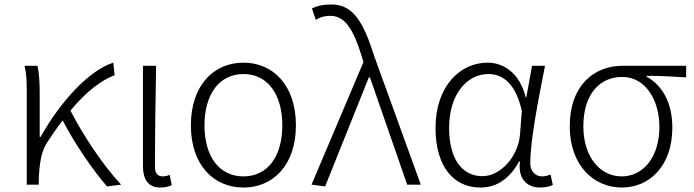

<svg xmlns="http://www.w3.org/2000/svg" viewBox="-20 -828 3110 861"><path d="M523 0C438 -91 349 -228 296 -332C365 -416 434 -468 494 -491L488 -547C378 -512 250 -371 162 -214H158V-412C158 -459 155 -506 148 -533H90C101 -490 100 -438 100 -395V0H154V-26C157 -90 163 -149 194 -193C217 -228 238 -259 261 -288C312 -189 396 -65 460 8Z M699 13C720 13 737 9 750 2L741 -44C730 -39 719 -37 709 -37C689 -37 675 -50 675 -78C675 -227 677 -377 680 -533H621V-85C621 -20 647 13 699 13Z M1072 13C1204 13 1307 -87 1307 -266C1307 -446 1204 -547 1072 -547C939 -547 836 -446 836 -266C836 -87 939 13 1072 13ZM1072 -37C963 -37 897 -126 897 -266C897 -405 963 -496 1072 -496C1180 -496 1246 -405 1246 -266C1246 -126 1180 -37 1072 -37Z M1438 8 1634 -481H1639L1806 0H1867L1659 -574C1611 -726 1565 -808 1467 -808C1428 -808 1400 -801 1379 -790L1396 -739C1413 -750 1434 -757 1461 -757C1528 -757 1565 -695 1602 -576L1610 -550L1377 0Z M2134 13C2207 13 2265 -26 2308 -104H2312C2301 -27 2343 13 2402 13C2429 13 2446 8 2459 1L2449 -45C2438 -41 2424 -37 2411 -37C2382 -37 2358 -59 2358 -95C2358 -202 2395 -384 2424 -533H2366L2340 -391H2338C2309 -505 2235 -547 2166 -547C2043 -547 1933 -441 1933 -254C1933 -78 2017 13 2134 13ZM2144 -38C2048 -38 1994 -121 1994 -254C1994 -410 2078 -496 2169 -496C2220 -496 2288 -472 2320 -331L2312 -226C2304 -124 2223 -38 2144 -38Z M2768 13C2893 13 2995 -84 2995 -256C2995 -365 2952 -444 2880 -484V-488C2941 -488 2993 -485 3057 -481V-533H2771C2648 -533 2535 -449 2535 -261C2535 -85 2644 13 2768 13ZM2768 -37C2671 -37 2596 -124 2596 -261C2596 -409 2672 -483 2770 -483C2877 -483 2937 -376 2937 -259C2937 -123 2864 -37 2768 -37Z"/></svg>

Font: Spoqa Han Sans Neo Light
Style: Regular
Weight: 300
Designer: [Spoqa Han Sans Neo] Dong-huui Kim ___ Younghwa Kang ___ Yujin Lee ___ [Noto Sans] Ryoko NISHIZUKA ____ (kana & ideograp
Foundry: Spoqa (http://www.spoqa-han-sans.com)
Version: Version 1.100;hotconv 1.0.109;makeotfexe 2.5.65596